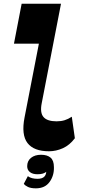

<svg xmlns="http://www.w3.org/2000/svg" viewBox="-20 -792 465 1022"><path d="M241 13.2Q160 13.2 126.4 -30.6Q92.7 -74.5 110.7 -167L187 -559.5H54.3L95.2 -772H304.7L202 -242.2Q192 -191.7 211.7 -169Q231.5 -146.2 281.2 -146.2Q305 -146.2 324 -152.1Q343 -158 362.2 -170.7L378.5 -56.2Q350.7 -19.2 314.5 -3Q278.2 13.2 241 13.2ZM171 210.5Q144.5 210.5 128.7 203Q113 195.5 106.7 186.3L128.2 145.8Q138.5 153.5 151.6 156.6Q164.7 159.8 179.7 159.8Q205.7 159.8 216.9 147.2Q228 134.7 226 112.7L230.2 119.7Q220 128.2 208.5 131.9Q197 135.5 179.2 135.5Q153.7 135.5 139.2 124Q124.7 112.5 124.7 92.7Q124.7 64.5 145.2 48.1Q165.7 31.8 198.5 31.8Q231 31.8 249 46.9Q267 62 267 97.5Q268.5 142.3 244 176.4Q219.5 210.5 171 210.5Z"/></svg>

Font: Savate ExtraLight
Style: Italic
Weight: 200
Italic angle: -11°
Designer: Max Esnée
Foundry: Plomb Type
Version: Version 2.000